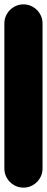

<svg xmlns="http://www.w3.org/2000/svg" viewBox="-20 -860 215 880"><path d="M0 -87.7H175V-752.7H0ZM87.7 -175Q63.7 -175 43.7 -163.2Q23.7 -151.3 11.8 -131.3Q0 -111.3 0 -87.7Q0 -63.7 11.8 -43.7Q23.7 -23.7 43.7 -11.8Q63.7 0 87.7 0Q111.3 0 131.3 -11.8Q151.3 -23.7 163.2 -43.7Q175 -63.7 175 -87.7Q175 -111.3 163.2 -131.3Q151.3 -151.3 131.3 -163.2Q111.3 -175 87.7 -175ZM87.7 -840Q63.7 -840 43.7 -828.2Q23.7 -816.3 11.8 -796.3Q0 -776.3 0 -752.7Q0 -728.7 11.8 -708.7Q23.7 -688.7 43.7 -676.8Q63.7 -665 87.7 -665Q111.3 -665 131.3 -676.8Q151.3 -688.7 163.2 -708.7Q175 -728.7 175 -752.7Q175 -776.3 163.2 -796.3Q151.3 -816.3 131.3 -828.2Q111.3 -840 87.7 -840Z"/></svg>

Font: Wavefont Thin
Style: Regular
Weight: 100
Monospace: yes
Version: Version 3.005;gftools[0.9.33]